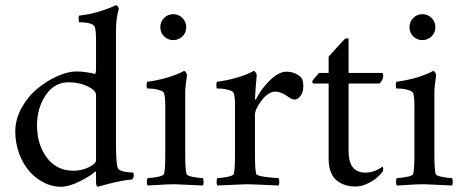

<svg xmlns="http://www.w3.org/2000/svg" viewBox="-20 -714 1787 742"><path d="M39.1 -206.1Q39.1 -252.9 63.5 -297.1Q87.9 -341.3 124.3 -371.3Q160.6 -401.4 201.7 -419.7Q242.7 -438 276.9 -438Q292 -438 315.2 -434.6Q338.4 -431.2 346.2 -428.2Q351.1 -428.2 351.1 -449.2V-558.1Q351.1 -597.7 346.2 -609.9Q338.9 -627.9 285.2 -627.9Q284.7 -627.9 284.2 -634.3Q283.7 -640.6 283.9 -647Q284.2 -653.3 286.1 -653.8Q355 -660.6 428.2 -693.8Q431.6 -693.8 435.3 -688.7Q439 -683.6 439 -678.2Q428.2 -646 428.2 -590.8V-163.1Q428.2 -81.5 435.1 -64.9Q438 -58.6 447.3 -54.7Q456.5 -50.8 466.3 -49.6Q476.1 -48.3 484.9 -47.6Q493.7 -46.9 494.1 -46.9Q497.1 -45.4 497.1 -35.2Q497.1 -32.2 494.4 -26.1Q491.7 -20 488.8 -20Q474.1 -19 455.6 -15.9Q437 -12.7 420.7 -8.8Q404.3 -4.9 390.4 -1.2Q376.5 2.4 367.7 4.9L358.9 7.8Q351.1 7.8 351.1 -11.2V-45.9Q350.1 -52.2 348.1 -51.8Q333.5 -36.1 290.3 -14.2Q247.1 7.8 214.8 7.8Q181.2 7.8 149.2 -8.5Q117.2 -24.9 92.8 -53Q68.4 -81.1 53.7 -121.3Q39.1 -161.6 39.1 -206.1ZM123 -230Q123 -155.8 160.9 -105Q198.7 -54.2 264.2 -54.2Q296.4 -54.2 323.7 -67.9Q351.1 -81.5 351.1 -94.2V-347.2Q351.1 -364.7 318.6 -380.4Q286.1 -396 245.1 -396Q190.4 -396 156.7 -346.2Q123 -296.4 123 -230Z M548.8 -372.1Q546.9 -374 546.6 -384Q546.4 -394 548.8 -397.9Q632.8 -409.2 691.4 -439.9Q694.8 -439.9 698.7 -433.8Q702.6 -427.7 702.6 -423.8Q695.8 -376 695.8 -357.9V-116.2Q695.8 -58.1 700.7 -42Q702.6 -34.7 725.8 -30.3Q749 -25.9 763.7 -25.9Q766.6 -22 766.8 -11.5Q767.1 -1 763.7 2.9Q661.1 -2 656.7 -2Q639.2 -2 623 -1.2Q606.9 -0.5 585.9 1Q564.9 2.4 550.8 2.9Q547.4 -1 547.6 -11.5Q547.9 -22 550.8 -25.9Q565.4 -25.9 588.6 -30.3Q611.8 -34.7 613.8 -42Q618.7 -58.1 618.7 -116.2V-301.8Q618.7 -341.8 613.8 -354Q610.8 -361.8 594.7 -366.2Q578.6 -370.6 567.9 -371.3Q557.1 -372.1 548.8 -372.1ZM614 -573.5Q599.6 -587.9 599.6 -608.9Q599.6 -629.9 614 -644.5Q628.4 -659.2 649.4 -659.2Q670.4 -659.2 685.1 -644.5Q699.7 -629.9 699.7 -608.9Q699.7 -587.9 685.1 -573.5Q670.4 -559.1 649.4 -559.1Q628.4 -559.1 614 -573.5Z M818.4 -372.1Q816.4 -374 816.2 -384Q815.9 -394 818.4 -397.9Q902.3 -409.2 960.9 -439.9Q964.4 -439.9 968.3 -433.8Q972.2 -427.7 972.2 -423.8Q971.2 -418 968.3 -378.9Q965.3 -339.8 965.3 -332Q965.3 -330.1 966.1 -329.6Q966.8 -329.1 967.8 -329.3Q968.8 -329.6 969.2 -330.1Q986.8 -367.2 1021.7 -402.1Q1056.6 -437 1087.4 -437Q1106.4 -437 1123.8 -428.7Q1141.1 -420.4 1147.9 -408.2Q1152.3 -395 1152.3 -380.9Q1152.3 -356.4 1140.9 -342.8Q1129.4 -329.1 1119.1 -329.1Q1107.4 -329.1 1089.4 -342.8Q1065.4 -359.9 1045.4 -359.9Q1016.6 -359.9 991 -325.7Q965.3 -291.5 965.3 -270V-116.2Q965.3 -58.1 970.2 -42Q972.2 -34.7 1005.4 -30.3Q1038.6 -25.9 1056.2 -25.9Q1059.1 -22 1059.3 -11.5Q1059.6 -1 1056.2 2.9Q953.6 -2 932.1 -2Q922.9 -2 820.3 2.9Q816.9 -1 817.1 -11.5Q817.4 -22 820.3 -25.9Q835 -25.9 858.2 -30.3Q881.3 -34.7 883.3 -42Q888.2 -58.1 888.2 -116.2V-301.8Q888.2 -341.8 883.3 -354Q880.4 -361.8 864.3 -366.2Q848.1 -370.6 837.4 -371.3Q826.7 -372.1 818.4 -372.1Z M1187 -399.9Q1187 -402.3 1198.2 -415.5Q1209.5 -428.7 1212.9 -432.1H1250V-495.1Q1258.3 -504.4 1273.2 -520.8Q1288.1 -537.1 1299.1 -549.1Q1310.1 -561 1311 -562Q1313.5 -564.5 1317.4 -565.4Q1321.3 -566.4 1324.2 -565.7Q1327.1 -564.9 1327.1 -563V-432.1H1456.1Q1460.9 -432.1 1460.9 -420.9Q1460.9 -405.3 1446.8 -391.1H1327.1V-128.9Q1327.1 -46.9 1393.1 -46.9Q1425.8 -46.9 1458 -69.8Q1460.9 -68.4 1460.9 -63Q1460.9 -51.8 1457 -47.9Q1447.3 -36.6 1434.8 -25.9Q1422.4 -15.1 1399.4 -4.2Q1376.5 6.8 1354 6.8Q1333.5 6.8 1316.2 1.7Q1298.8 -3.4 1283.2 -14.9Q1267.6 -26.4 1258.8 -48.3Q1250 -70.3 1250 -101.1V-391.1H1191.9Q1187 -391.1 1187 -399.9Z M1511.7 -372.1Q1509.8 -374 1509.5 -384Q1509.3 -394 1511.7 -397.9Q1595.7 -409.2 1654.3 -439.9Q1657.7 -439.9 1661.6 -433.8Q1665.5 -427.7 1665.5 -423.8Q1658.7 -376 1658.7 -357.9V-116.2Q1658.7 -58.1 1663.6 -42Q1665.5 -34.7 1688.7 -30.3Q1711.9 -25.9 1726.6 -25.9Q1729.5 -22 1729.7 -11.5Q1730 -1 1726.6 2.9Q1624 -2 1619.6 -2Q1602.1 -2 1585.9 -1.2Q1569.8 -0.5 1548.8 1Q1527.8 2.4 1513.7 2.9Q1510.3 -1 1510.5 -11.5Q1510.7 -22 1513.7 -25.9Q1528.3 -25.9 1551.5 -30.3Q1574.7 -34.7 1576.7 -42Q1581.5 -58.1 1581.5 -116.2V-301.8Q1581.5 -341.8 1576.7 -354Q1573.7 -361.8 1557.6 -366.2Q1541.5 -370.6 1530.8 -371.3Q1520 -372.1 1511.7 -372.1ZM1576.9 -573.5Q1562.5 -587.9 1562.5 -608.9Q1562.5 -629.9 1576.9 -644.5Q1591.3 -659.2 1612.3 -659.2Q1633.3 -659.2 1647.9 -644.5Q1662.6 -629.9 1662.6 -608.9Q1662.6 -587.9 1647.9 -573.5Q1633.3 -559.1 1612.3 -559.1Q1591.3 -559.1 1576.9 -573.5Z"/></svg>

Font: Crimson
Style: Roman
Weight: 400
Version: Version 0.8